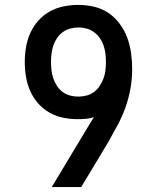

<svg xmlns="http://www.w3.org/2000/svg" viewBox="-20 -763 640 783"><path d="M191 0 328 -228Q337 -243 345.5 -257Q354 -271 363 -285Q347 -280 330.5 -278.5Q314 -277 297 -277Q267 -277 237.5 -283Q208 -289 181.5 -304Q155 -319 135 -342Q115 -365 103 -392.5Q91 -420 86 -450Q81 -480 81 -510Q81 -540 86 -570Q91 -600 103.5 -628Q116 -656 136.5 -679Q157 -702 183.5 -716.5Q210 -731 240 -737Q270 -743 300 -743Q332 -743 364 -735.5Q396 -728 422.5 -710Q449 -692 468.5 -665.5Q488 -639 499 -609Q510 -579 514.5 -546.5Q519 -514 519 -482Q519 -442 512 -402Q505 -362 491.5 -324.5Q478 -287 459 -251.5Q440 -216 420 -181L311 0ZM299 -369Q317 -369 333.5 -373.5Q350 -378 363.5 -388Q377 -398 386.5 -412.5Q396 -427 402 -443Q408 -459 410 -476Q412 -493 412 -510Q412 -527 410 -544Q408 -561 402.5 -577Q397 -593 387.5 -607Q378 -621 364 -631.5Q350 -642 333.5 -646.5Q317 -651 300 -651Q283 -651 266.5 -646.5Q250 -642 236 -632Q222 -622 212.5 -607.5Q203 -593 197.5 -577Q192 -561 190 -544Q188 -527 188 -510Q188 -493 190 -476Q192 -459 197.5 -443Q203 -427 212.5 -412.5Q222 -398 235.5 -388Q249 -378 265.5 -373.5Q282 -369 299 -369Z"/></svg>

Font: Iosevka Etoile Semibold
Style: Regular
Weight: 600
Designer: Belleve Invis
Foundry: Belleve Invis
Version: Version 22.1.2; ttfautohint (v1.8.4)